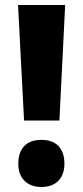

<svg xmlns="http://www.w3.org/2000/svg" viewBox="-20 -785 333 766"><path d="M76 -304 52 -765H240L217 -304ZM146 -39Q103 -39 78 -63.5Q53 -88 53 -132Q53 -177 76.5 -202Q100 -227 146 -227Q190 -227 213.5 -202Q237 -177 237 -132Q237 -88 212.5 -63.5Q188 -39 146 -39Z"/></svg>

Font: Noto Sans Tamil UI ExtraCondensed Black
Style: Regular
Weight: 900
Width: 2
Designer: Jelle Bosma - Monotype Design Team
Foundry: Monotype Imaging Inc.
Version: Version 2.004; ttfautohint (v1.8.4.7-5d5b)